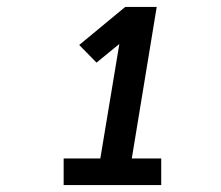

<svg xmlns="http://www.w3.org/2000/svg" viewBox="-20 -858 640 555"><path d="M446 -323H164V-400H270L325 -731L259 -677L209 -728L342 -838H433L361 -400H446Z"/></svg>

Font: Iosevka Custom Oblique
Style: Bold
Weight: 700
Italic angle: -9°
Monospace: yes
Designer: Belleve Invis
Foundry: Belleve Invis
Version: Version 30.1.2; ttfautohint (v1.8.4)